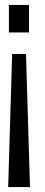

<svg xmlns="http://www.w3.org/2000/svg" viewBox="-20 -567 183 775"><path d="M16 -436H97V-547H16ZM13 188H101L85 -349H29Z"/></svg>

Font: League Gothic Condensed
Style: Regular
Weight: 400
Width: 3
Designer: Tyler Finck
Foundry: The League of Moveable Type
Version: Version 1.001;PS 001.001;hotconv 1.0.56;makeotf.lib2.0.21325